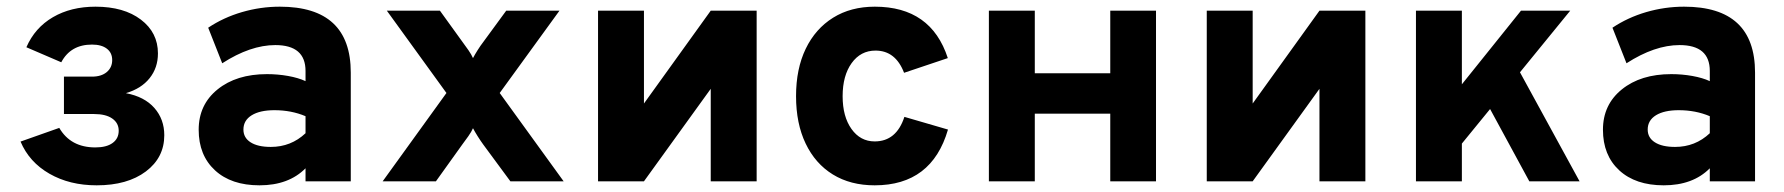

<svg xmlns="http://www.w3.org/2000/svg" viewBox="-20 -543 5342 575"><path d="M269.5 12Q188.5 12 128 -22.8Q67.5 -57.5 41.5 -119L157.5 -160Q191.5 -101.5 265.5 -101.5Q299 -101.5 317.2 -114.8Q335.5 -128 335.5 -151.5Q335.5 -174.5 316.2 -188Q297 -201.5 262 -201.5H171.5V-313.5H255.5Q283.5 -313.5 299.8 -327.2Q316 -341 316 -363Q316 -385 300 -397.2Q284 -409.5 255.5 -409.5Q191.5 -409.5 163.5 -356.5L59 -401.5Q84.5 -460 138.5 -491.5Q192.5 -523 266 -523Q351 -523 402 -484.2Q453 -445.5 453 -383Q453 -340 428 -308.8Q403 -277.5 357 -264Q412.5 -253.5 442.2 -219.8Q472 -186 472 -138Q472 -71 416.8 -29.5Q361.5 12 269.5 12Z M757 12Q672.5 12 623.8 -33Q575 -78 575 -154.5Q575 -229.5 631.5 -275.2Q688 -321 779.5 -321Q812 -321 842.8 -315.5Q873.5 -310 895 -300V-330.5Q895 -408 804.5 -408Q730 -408 645.5 -353.5L603.5 -460Q649 -490.5 704.8 -506.8Q760.5 -523 818 -523Q1030.5 -523 1030.5 -325.5V0H895V-39Q844.5 12 757 12ZM791 -103Q851.5 -103 895 -144V-195Q852.5 -213 802 -213Q758.5 -213 733.8 -197.8Q709 -182.5 709 -155Q709 -130.5 730.5 -116.8Q752 -103 791 -103Z M1126 0 1317 -264.5 1138.5 -511H1297.5L1365 -417.5Q1373.5 -406 1382.8 -392.8Q1392 -379.5 1396.5 -369Q1402 -379.5 1410.5 -393Q1419 -406.5 1427.5 -417.5L1496 -511H1655.5L1476.5 -264.5L1668 0H1508.5L1427 -110.5Q1419 -121.5 1410.5 -135Q1402 -148.5 1396.5 -159Q1392 -148.5 1382.5 -135Q1373 -121.5 1365 -111L1285.5 0Z M1771 0V-511H1908.5V-233L2108.5 -511H2246V0H2108.5V-277L1908.5 0Z M2599.5 12Q2527 12 2474.2 -20.5Q2421.5 -53 2392.8 -113Q2364 -173 2364 -255Q2364 -337 2393 -397Q2422 -457 2475 -490Q2528 -523 2600 -523Q2768.5 -523 2818.5 -369L2687.5 -325Q2662 -391.5 2602 -391.5Q2557.5 -391.5 2530.5 -354Q2503.5 -316.5 2503.5 -255Q2503.5 -194 2530 -156.8Q2556.5 -119.5 2599.5 -119.5Q2664.5 -119.5 2688.5 -193L2819 -155Q2770.5 12 2599.5 12Z M2941.5 0V-511H3079V-323.5H3305V-511H3442V0H3305V-202.5H3079V0Z M3594 0V-511H3731.5V-233L3931.5 -511H4069V0H3931.5V-277L3731.5 0Z M4220.5 0V-511H4358V-290.5L4535 -511H4682.5L4532 -326.5L4710.5 0H4560L4442.5 -216.5L4358 -113V0Z M4962.5 12Q4878 12 4829.2 -33Q4780.5 -78 4780.5 -154.5Q4780.5 -229.5 4837 -275.2Q4893.5 -321 4985 -321Q5017.5 -321 5048.2 -315.5Q5079 -310 5100.5 -300V-330.5Q5100.5 -408 5010 -408Q4935.5 -408 4851 -353.5L4809 -460Q4854.5 -490.5 4910.2 -506.8Q4966 -523 5023.5 -523Q5236 -523 5236 -325.5V0H5100.5V-39Q5050 12 4962.5 12ZM4996.5 -103Q5057 -103 5100.5 -144V-195Q5058 -213 5007.5 -213Q4964 -213 4939.2 -197.8Q4914.5 -182.5 4914.5 -155Q4914.5 -130.5 4936 -116.8Q4957.5 -103 4996.5 -103Z"/></svg>

Font: Overpass ExtraBold
Style: Regular
Weight: 800
Designer: Delve Withrington, Dave Bailey, Thomas Jockin
Foundry: Delve Fonts LLC
Version: Version 4.000; ttfautohint (v1.8.3)